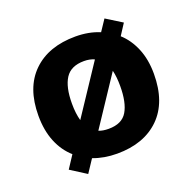

<svg xmlns="http://www.w3.org/2000/svg" viewBox="-116 -709 884 878"><g transform="rotate(-20 326.0 -269.5)"><path d="M607 -276Q607 -138 531.5 -64Q456 10 325 10Q262 10 209 -10L168 52L91 3L131 -58Q90 -94 67.5 -149Q45 -204 45 -276Q45 -412 120.5 -485.5Q196 -559 328 -559Q360 -559 389.5 -553.5Q419 -548 445 -537L481 -591L558 -543L523 -489Q562 -454 584.5 -400Q607 -346 607 -276ZM208 -276Q208 -251 210.5 -230.5Q213 -210 218 -192L376 -430Q354 -440 326 -440Q262 -440 235 -398Q208 -356 208 -276ZM443 -276Q443 -298 441 -317.5Q439 -337 435 -353L279 -118Q299 -110 327 -110Q392 -110 417.5 -153Q443 -196 443 -276Z"/></g></svg>

Font: Noto Sans Khmer UI ExtraBold
Style: Regular
Weight: 800
Designer: Danh Hong and the Monotype Design Team
Foundry: Monotype Imaging Inc.
Version: Version 2.002; ttfautohint (v1.8.4.7-5d5b)